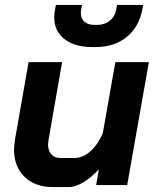

<svg xmlns="http://www.w3.org/2000/svg" viewBox="-20 -751 638 779"><path d="M37 -144Q37 -158 41 -186L96 -499H232L177 -184Q175 -170 175 -165Q175 -140 188 -125Q201 -110 224 -110H282Q316 -110 346.5 -137Q377 -164 397 -210L448 -499H584L496 0H370L381 -64Q351 -31 318.5 -11.5Q286 8 259 8H195Q122 8 79.5 -33.5Q37 -75 37 -144ZM200 -680Q200 -695 203 -711L207 -731H313L309 -711Q308 -706 308 -698Q308 -676 322.5 -663Q337 -650 363 -650H375Q404 -650 425 -666.5Q446 -683 451 -711L455 -731H561L557 -711Q543 -640 493 -600Q443 -560 367 -560H355Q283 -560 241.5 -592.5Q200 -625 200 -680Z"/></svg>

Font: Bai Jamjuree
Style: Bold Italic
Weight: 700
Italic angle: -10°
Designer: Katatrad Aksorn Co.,Ltd.
Foundry: Cadson Demak Co.,Ltd.
Version: Version 1.000; ttfautohint (v1.6)